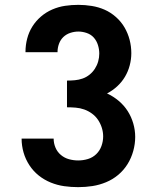

<svg xmlns="http://www.w3.org/2000/svg" viewBox="-20 -763 640 791"><path d="M302 8Q273 8 244.5 4Q216 0 189 -11Q162 -22 139.5 -40Q117 -58 101 -82.5Q85 -107 77 -135Q69 -163 69 -192Q69 -192 69 -192Q69 -192 69 -192H201Q201 -192 201 -192Q201 -192 201 -192Q201 -173 208.5 -155Q216 -137 231 -124.5Q246 -112 264.5 -107Q283 -102 302 -102Q323 -102 342.5 -108Q362 -114 376.5 -128Q391 -142 398 -161.5Q405 -181 405 -201Q405 -219 399.5 -236.5Q394 -254 384 -269Q374 -284 359 -295Q344 -306 327 -312Q310 -318 292 -319.5Q274 -321 256 -321V-431Q272 -431 288.5 -432.5Q305 -434 320.5 -439.5Q336 -445 349 -455.5Q362 -466 371 -480Q380 -494 384.5 -510Q389 -526 389 -542Q389 -560 383.5 -577.5Q378 -595 366.5 -608Q355 -621 337.5 -627Q320 -633 303 -633Q286 -633 269.5 -627.5Q253 -622 241 -610.5Q229 -599 223 -582.5Q217 -566 217 -549Q217 -549 217 -548.5Q217 -548 217 -548H85Q85 -549 85 -549Q85 -549 85 -550Q85 -577 92 -604Q99 -631 113.5 -654Q128 -677 149 -695Q170 -713 195.5 -724Q221 -735 248 -739Q275 -743 303 -743Q330 -743 358 -738.5Q386 -734 411 -723Q436 -712 457.5 -693Q479 -674 493 -650Q507 -626 514 -599Q521 -572 521 -544Q521 -519 514.5 -494Q508 -469 495 -447Q482 -425 463 -407.5Q444 -390 421 -378Q447 -366 469 -347.5Q491 -329 506 -305.5Q521 -282 529 -254.5Q537 -227 537 -199Q537 -170 529 -141Q521 -112 505.5 -87Q490 -62 467.5 -43Q445 -24 417.5 -12.5Q390 -1 361 3.5Q332 8 302 8Z"/></svg>

Font: Iosevka SS04 XBd Ex
Style: Regular
Weight: 800
Width: 7
Monospace: yes
Designer: Belleve Invis
Foundry: Belleve Invis
Version: Version 19.0.0; ttfautohint (v1.8.4)